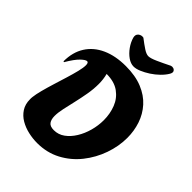

<svg xmlns="http://www.w3.org/2000/svg" viewBox="-262 -1072 1212 1212"><g transform="rotate(45 344.0 -466.0)"><path d="M291 7Q252 7 212 -2Q172 -11 138.5 -30.5Q105 -50 84.5 -81.5Q64 -113 64 -157Q64 -162 64 -166.5Q64 -171 65 -178Q68 -205 78.5 -245Q89 -285 103 -330Q117 -375 130.5 -419Q144 -463 153 -499.5Q162 -536 162 -558Q162 -582 149 -582Q136 -582 110 -557Q84 -532 50 -474L44 -476Q44 -557 80.5 -614.5Q117 -672 184.5 -702.5Q252 -733 344 -733Q430 -733 492 -707.5Q554 -682 593.5 -638Q633 -594 652 -537.5Q671 -481 671 -419Q671 -344 644.5 -268.5Q618 -193 568.5 -130.5Q519 -68 448.5 -30.5Q378 7 291 7ZM308 -125Q348 -125 380.5 -148.5Q413 -172 437 -211Q461 -250 474 -297.5Q487 -345 487 -393Q487 -450 467.5 -500Q448 -550 405 -581Q362 -612 293 -612Q298 -593 300.5 -573Q303 -553 303 -532Q303 -486 294.5 -438Q286 -390 275.5 -345Q265 -300 256.5 -261Q248 -222 248 -192Q248 -161 261 -143Q274 -125 308 -125ZM380 -765Q354 -765 327.5 -783.5Q301 -802 280 -831.5Q259 -861 250 -893Q244 -917 259.5 -929.5Q275 -942 295 -938Q330 -911 356 -894Q382 -877 400 -877Q419 -877 458 -894.5Q497 -912 543 -935Q553 -939 564 -935.5Q575 -932 579.5 -922Q584 -912 575 -896Q561 -872 537 -848.5Q513 -825 484.5 -806.5Q456 -788 428.5 -776.5Q401 -765 380 -765Z"/></g></svg>

Font: Agbalumo
Style: Regular
Weight: 400
Designer: Raphael Alegbeleye
Foundry: Sorkin Type Co.
Version: Version 1.000; ttfautohint (v1.8.4)